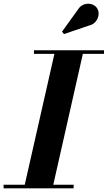

<svg xmlns="http://www.w3.org/2000/svg" viewBox="-62 -1023 586 1043"><path d="M68 0 238 -750H392.5L223 0ZM-42.5 0V-19.5H338V0ZM122.5 -730.5V-750H503V-730.5ZM285.5 -838 275 -851 361 -970.5Q372 -988 387 -995.5Q402 -1003 417.2 -1002.8Q432.5 -1002.5 445.2 -996Q458 -989.5 465 -979Q475.5 -963 473.5 -943Q471.5 -923 458 -906.2Q444.5 -889.5 421 -884Z"/></svg>

Font: Bodoni Moda 11pt
Style: Bold Italic
Weight: 700
Italic angle: -13°
Designer: Owen Earl
Foundry: indestructible type
Version: Version 2.004